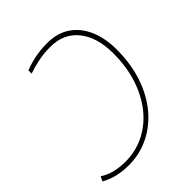

<svg xmlns="http://www.w3.org/2000/svg" viewBox="-209 -846 977 977"><g transform="rotate(-45 280.0 -357.0)"><path d="M295 -724Q367 -724 417.5 -690Q468 -656 495 -594.5Q522 -533 522 -450Q522 -347 493.5 -262.5Q465 -178 414 -117Q363 -56 295 -23Q227 10 149 10Q61 10 -4 -27L8 -52Q41 -31 76.5 -23Q112 -15 150 -15Q223 -15 286 -46Q349 -77 396 -134.5Q443 -192 469.5 -271.5Q496 -351 496 -448Q496 -565 442 -632Q388 -699 293 -699Q245 -699 204.5 -690.5Q164 -682 129 -670V-693Q161 -706 203 -715Q245 -724 295 -724Z"/></g></svg>

Font: Noto Sans Disp Thin
Style: Italic
Weight: 100
Italic angle: -12°
Designer: Monotype Design Team
Foundry: Monotype Imaging Inc.
Version: Version 2.000;GOOG;noto-source:20170915:90ef993387c0